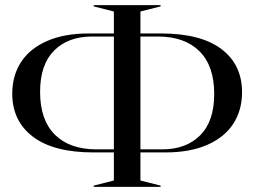

<svg xmlns="http://www.w3.org/2000/svg" viewBox="-20 -732 996 752"><path d="M347 -5 426 -25V-135H346Q190 -135 109 -196.5Q28 -258 28 -365Q28 -436 62.5 -489Q97 -542 164.5 -571.5Q232 -601 328 -601H426V-687L347 -707V-712H609V-707L530 -687V-601H610Q766 -601 847 -540Q928 -479 928 -371Q928 -300 893.5 -247Q859 -194 791.5 -164.5Q724 -135 628 -135H530V-25L609 -5V0H347ZM358 -147H426V-589H341Q247 -589 192 -534Q137 -479 137 -372Q137 -262 195 -204.5Q253 -147 358 -147ZM615 -147Q709 -147 764 -202Q819 -257 819 -364Q819 -474 761 -531.5Q703 -589 598 -589H530V-147Z"/></svg>

Font: Nyght Serif
Style: Regular
Weight: 400
Designer: Maksym Kobuzan
Version: Version 0.410